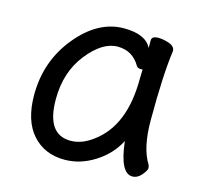

<svg xmlns="http://www.w3.org/2000/svg" viewBox="-81 -582 738 696"><g transform="rotate(15 287.5 -234.0)"><path d="M220 -48Q262 -48 303 -79Q405 -153 405 -330L406 -365H397Q388 -365 383 -372Q354 -422 298 -422Q241 -422 185.5 -352Q130 -282 130 -180Q130 -48 220 -48ZM217 24Q141 24 95.5 -27.5Q50 -79 50 -175Q50 -302 128 -397Q206 -492 303 -492Q385 -492 407 -446V-475Q407 -491 432 -491Q452 -491 473.5 -483Q495 -475 495 -458Q482 -368 482 -195Q482 -92 516 -38Q519 -32 519 -25Q519 -16 504 1.5Q489 19 470 19Q424 19 411 -98Q383 -44 329 -10Q275 24 217 24Z"/></g></svg>

Font: LXGW WenKai Lite
Style: Bold
Weight: 700
Designer: LXGW / Fontworks Inc.
Foundry: LXGW / Fontworks Inc.
Version: Version 1.330;April 28, 2024